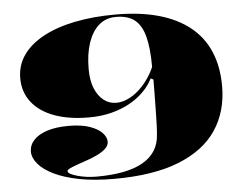

<svg xmlns="http://www.w3.org/2000/svg" viewBox="-52 -787 1107 866"><g transform="rotate(-5 501.5 -354.0)"><path d="M431 15Q342 15 274.5 2Q207 -11 160.5 -33.5Q114 -56 90.5 -84Q67 -112 67 -140Q67 -169 88 -192Q109 -215 149 -228Q189 -241 246 -241Q305 -241 342.5 -227.5Q380 -214 398 -194.5Q416 -175 416 -155Q416 -138 402 -124.5Q388 -111 366 -100Q344 -89 319.5 -80.5Q295 -72 273.5 -64.5Q252 -57 238 -50.5Q224 -44 224 -38Q224 -31 235.5 -25Q247 -19 266 -13.5Q285 -8 307.5 -5Q330 -2 352 -2Q491 -2 563 -43.5Q635 -85 640 -166Q642 -184 643 -215.5Q644 -247 644.5 -284.5Q645 -322 645.5 -357Q646 -392 646 -416L634 -422Q618 -390 590.5 -362.5Q563 -335 525.5 -314.5Q488 -294 442 -282.5Q396 -271 342 -271Q252 -271 186 -295Q120 -319 84 -365Q48 -411 48 -474Q48 -532 80 -578Q112 -624 172 -656.5Q232 -689 315.5 -706Q399 -723 501 -723Q611 -723 695 -699.5Q779 -676 836.5 -630Q894 -584 923 -516Q952 -448 952 -359Q952 -245 896 -161Q840 -77 724.5 -31Q609 15 431 15ZM470 -326Q496 -326 521.5 -337.5Q547 -349 570 -369Q593 -389 612.5 -416Q632 -443 645 -473Q645 -559 631 -611.5Q617 -664 586 -688Q555 -712 502 -712Q456 -712 424.5 -684.5Q393 -657 376 -607Q359 -557 359 -488Q359 -436 374 -400Q389 -364 414 -345Q439 -326 470 -326Z"/></g></svg>

Font: Kalnia SemiExpanded SemiBold
Style: Regular
Weight: 600
Width: 6
Designer: Frida Medrano
Foundry: Frida Medrano
Version: Version 1.105